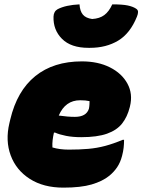

<svg xmlns="http://www.w3.org/2000/svg" viewBox="-20 -845 652 879"><path d="M355 -564Q429 -564 483.5 -536.5Q538 -509 563.5 -462Q589 -415 575 -358L574 -354Q563 -310 539 -279.5Q515 -249 470 -233Q425 -217 352 -217Q313 -217 282.5 -223Q252 -229 232 -238H227Q223 -221 221 -204Q219 -187 220 -170Q253 -160 295 -160Q344 -160 384 -163.5Q424 -167 461.5 -177Q499 -187 542 -205H548Q548 -186 546 -168.5Q544 -151 539 -132Q531 -101 516 -79Q501 -57 480 -40Q449 -15 399.5 -0.5Q350 14 270 14Q179 14 116.5 -26Q54 -66 29 -133.5Q4 -201 23 -281L27 -298Q58 -429 141.5 -496.5Q225 -564 355 -564ZM347 -386Q279 -386 249 -316Q270 -313 288 -311.5Q306 -310 323 -310Q375 -310 387 -347Q389 -357 389.5 -366Q390 -375 390 -382Q373 -386 347 -386ZM402 -758Q436 -760 457.5 -776Q479 -792 494 -825Q541 -825 564.5 -820Q588 -815 602 -806Q612 -800 612 -790.5Q612 -781 607 -769Q576 -692 521 -659Q466 -626 392 -626H385Q305 -626 264 -667Q223 -708 225 -769Q226 -793 244 -803Q281 -822 344 -825Q346 -794 359.5 -778Q373 -762 402 -758Z"/></svg>

Font: Recursive Sn Csl St XBk
Style: Italic
Weight: 1000
Italic angle: -15°
Version: Version 1.085;hotconv 1.1.0;makeotfexe 2.6.0; ttfautohint (v